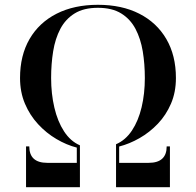

<svg xmlns="http://www.w3.org/2000/svg" viewBox="-20 -780 816 800"><path d="M102 -170Q102 -101.5 177 -101.5H300V-165Q257 -176 215 -200.8Q173 -225.5 138.8 -262.5Q104.5 -299.5 84 -347.8Q63.5 -396 63.5 -455Q63.5 -549 103.2 -617.5Q143 -686 216 -723Q289 -760 388 -760Q487.5 -760 560.2 -723Q633 -686 673 -617.5Q713 -549 713 -455Q713 -396 692.5 -348.2Q672 -300.5 637.8 -264.5Q603.5 -228.5 561.5 -204.5Q519.5 -180.5 476.5 -169.5V-101.5H599.5Q674.5 -101.5 674.5 -170H688V0H463.5V-179Q503 -196 529.8 -236.2Q556.5 -276.5 570 -333Q583.5 -389.5 583.5 -455Q583.5 -513.5 574.8 -566.2Q566 -619 544.5 -659.8Q523 -700.5 485 -724Q447 -747.5 388 -747.5Q329 -747.5 291 -724Q253 -700.5 231.5 -659.8Q210 -619 201.5 -566.2Q193 -513.5 193 -455Q193 -389.5 206.5 -331.8Q220 -274 246.8 -232.8Q273.5 -191.5 313 -174.5V0H88.5V-170Z"/></svg>

Font: Bodoni* 16 Medium
Style: Regular
Weight: 500
Version: Version 2.2